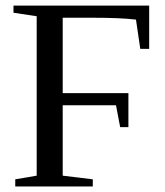

<svg xmlns="http://www.w3.org/2000/svg" viewBox="-20 -675 596 695"><path d="M207 -293.9V-39.1L315.9 -25.9V0H35.2V-25.9L112.8 -39.1V-616.2L28.8 -628.9V-654.8H520V-498H487.8L472.2 -604Q417.5 -610.8 314 -610.8H207V-337.9H444.8V-214.8H415L399.9 -293.9Z"/></svg>

Font: Times New Roman
Style: Regular
Weight: 400
Designer: Steve Matteson
Foundry: Ascender Corporation
Version: Version 2.00.3